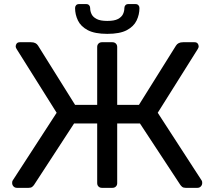

<svg xmlns="http://www.w3.org/2000/svg" viewBox="-20 -903 1031 923"><path d="M61.3 0Q51.4 0 44.9 -6.9Q38.4 -13.8 38.4 -23.6Q38.4 -31.4 40.6 -34.6L252.3 -360.9L60.1 -667Q55.4 -674.4 55.4 -679.6Q55.4 -687.8 60.3 -693.9Q65.2 -700 75.8 -700H128.6Q141.6 -700 149.8 -695.8Q158.1 -691.7 162.9 -683.7L341 -398.8H447.2V-677.1Q447.2 -687.3 453.6 -693.6Q459.9 -700 470.1 -700H520.4Q530.6 -700 537 -693.6Q543.4 -687.3 543.4 -677.1V-398.8H647.9L826 -683.7Q831 -691.7 839.3 -695.8Q847.6 -700 860.3 -700H914.7Q925.4 -700 930.2 -693.9Q935.1 -687.8 935.1 -679.6Q935.1 -674.4 930.5 -667L738.3 -360.9L949.9 -34.6Q952.1 -31.4 952.1 -23.6Q952.1 -13.8 945.6 -6.9Q939.1 0 929.3 0H872.7Q861.7 0 855.9 -4.6Q850.2 -9.2 846.4 -14.9L652.7 -309.6H543.4V-22.1Q543.4 -12.6 537 -6.3Q530.6 0 520.4 0H470.1Q459.9 0 453.6 -6.3Q447.2 -12.6 447.2 -22.9V-309.6H336.2L144.2 -14.9Q140.4 -9.2 134.6 -4.6Q128.9 0 117.8 0ZM495.7 -740.2Q436 -740.2 402.2 -757.9Q368.5 -775.7 354.7 -804.4Q340.9 -833.1 340.9 -864.4Q340.9 -872.4 345.8 -877.9Q350.7 -883.4 359.9 -883.4H394.4Q403.4 -883.4 408.4 -877.9Q413.4 -872.4 413.4 -864.4Q413.4 -849.2 420.2 -835Q426.9 -820.9 444.8 -811.6Q462.6 -802.4 495.6 -802.4Q529.6 -802.4 547 -811.6Q564.4 -820.9 571.2 -835Q577.9 -849.2 577.9 -864.4Q577.9 -872.4 582.9 -877.9Q587.9 -883.4 596.9 -883.4H631.4Q640.4 -883.4 645.4 -877.9Q650.4 -872.4 650.4 -864.4Q650.4 -833.1 636.7 -804.4Q622.9 -775.7 589.5 -757.9Q556.2 -740.2 495.7 -740.2Z"/></svg>

Font: Rubik Light
Style: Regular
Weight: 300
Designer: Hubert and Fischer
Foundry: Hubert and Fischer
Version: Version 2.300;gftools[0.9.30]